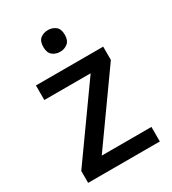

<svg xmlns="http://www.w3.org/2000/svg" viewBox="-181 -841 840 937"><g transform="rotate(-30 238.5 -372.0)"><path d="M440 0H36V-67L314 -457H53V-539H432V-464L160 -82H440ZM239 -744Q263 -744 281 -730Q299 -716 299 -683Q299 -651 281 -636.5Q263 -622 239 -622Q213 -622 195.5 -636.5Q178 -651 178 -683Q178 -716 195.5 -730Q213 -744 239 -744Z"/></g></svg>

Font: Noto Sans Meetei Mayek Medium
Style: Regular
Weight: 500
Designer: Monotype Design Team and Neelakash Kshetrimayum
Foundry: Monotype Imaging Inc.
Version: Version 2.002; ttfautohint (v1.8.4.7-5d5b)